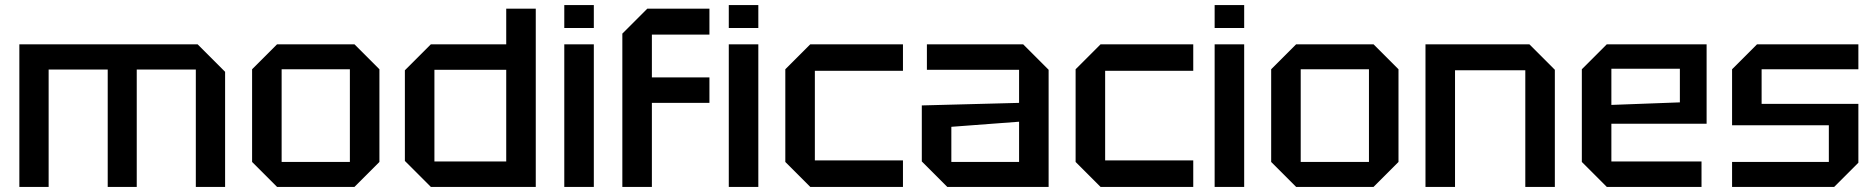

<svg xmlns="http://www.w3.org/2000/svg" viewBox="-20 -734 7368 754"><path d="M56 -560H756L864 -452V0H749V-461H517V0H403V-461H171V0H56Z M970 -98V-462L1068 -560H1372L1470 -462V-98L1372 0H1068ZM1086 -98H1354V-462H1086Z M2084 -700V0H1672L1570 -102V-458L1672 -560H1968V-700ZM1686 -100H1968V-460H1686Z M2196 0V-560H2312V0ZM2196 -624V-714H2312V-624Z M2424 0V-602L2522 -700H2766V-598H2540V-430H2766V-330H2540V0Z M2842 0V-560H2958V0ZM2842 -624V-714H2958V-624Z M3064 -98V-462L3162 -560H3526V-456H3180V-104H3526V0H3162Z M3600 -100V-320L3982 -330V-460H3620V-560H3998L4098 -460V0H3700ZM3716 -236V-98H3982V-256Z M4204 -98V-462L4302 -560H4666V-456H4320V-104H4666V0H4302Z M4750 0V-560H4866V0ZM4750 -624V-714H4866V-624Z M4972 -98V-462L5070 -560H5374L5472 -462V-98L5374 0H5070ZM5088 -98H5356V-462H5088Z M5578 0V-560H5986L6086 -460V0H5970V-458H5694V0Z M6192 -98V-462L6290 -560H6682V-248H6308V-100H6662V0H6290ZM6308 -322 6577 -332V-464H6308Z M6782 0V-98H7162V-242H6782V-462L6880 -560H7278V-462H6898V-326H7278V-95L7183 0Z"/></svg>

Font: Tektur Medium
Style: Regular
Weight: 500
Designer: Adam Jagosz
Foundry: Adam Jagosz
Version: Version 1.005;gftools[0.9.30]